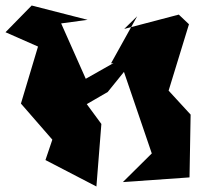

<svg xmlns="http://www.w3.org/2000/svg" viewBox="-63 -579 720 697"><path d="M435 -520 340 -349 349 -350 114 -217 267 -251 159 -494 255 -507 52 -559 -43 -462 75 -410 13 -203 127 -72 102 2 287 98 305 -129 252 -201 328 -245 387 -318 488 -22 383 82 625 65 629 -163 527 -274 539 -217 623 -491 586 -526 388 -474Z"/></svg>

Font: Asimov Silicon
Style: Regular
Weight: 400
Designer: Google
Version: Version 2.000980; 2014